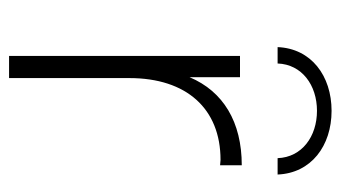

<svg xmlns="http://www.w3.org/2000/svg" viewBox="-188 -582 769 434"><g transform="rotate(90 197.0 -364.5)"><path d="M230 -696C172 -696 125 -662 123 -607C123 -607 86 -607 86 -607C89 -683 151 -729 230 -729C309 -729 371 -683 374 -607C374 -607 337 -607 337 -607C335 -662 288 -696 230 -696ZM154 -522C154 -522 154 -408 154 -408C186 -484 255 -526 353 -526C353 -526 353 -477 353 -477C349 -477 345 -478 341 -478C225 -478 156 -401 156 -272C156 -272 156 0 156 0C156 0 106 0 106 0C106 0 106 -522 106 -522C106 -522 154 -522 154 -522Z"/></g></svg>

Font: TamingNoise
Style: Regular
Weight: 500
Designer: Julieta Ulanovsky
Foundry: Julieta Ulanovsky
Version: ""